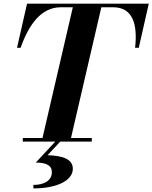

<svg xmlns="http://www.w3.org/2000/svg" viewBox="-20 -770 829 1044"><path d="M104 -19.5V0H280.5L174.5 114C229.5 114 262 128.5 262 166C262 213.5 218 235.5 161.5 235.5V254.5C282.5 254.5 376 215 376 147.5C376 93.5 316.5 76 238.5 74L307.5 0H479V-19.5H366L531 -730.5H595.5C702.5 -730.5 729 -637 714.5 -510H734.5L789 -750H127L72.5 -510H92C136.5 -636 203.5 -730.5 310.5 -730.5H376L211 -19.5Z"/></svg>

Font: Bodoni* 11pt
Style: Bold Italic
Weight: 700
Italic angle: -13°
Version: Version 2.3